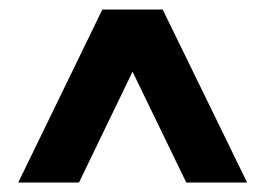

<svg xmlns="http://www.w3.org/2000/svg" viewBox="-20 -743 555 401"><path d="M496.1 -361.8H369.1L256.8 -593.3L145 -361.8H18.1L193.8 -723.1H319.8Z"/></svg>

Font: Aurulent Sans
Style: Bold
Weight: 700
Version: Version 2007.05.04